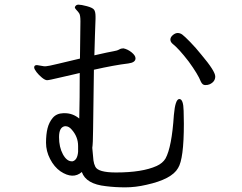

<svg xmlns="http://www.w3.org/2000/svg" viewBox="-20 -779 1040 826"><path d="M259 -236Q234 -232 234 -189Q234 -146 250.5 -115.5Q267 -85 289 -85H292Q313 -90 316 -126V-151Q316 -191 288 -222Q276 -236 262 -236ZM881 -416Q874 -413 862.5 -413Q851 -413 844 -428Q832 -459 792 -514Q749 -570 722 -591Q713 -599 713 -609Q713 -619 723.5 -628Q734 -637 744.5 -637Q755 -637 764.5 -630Q774 -623 798 -598.5Q822 -574 846 -544Q906 -473 906 -450Q906 -427 881 -416ZM302 -748Q306 -759 317.5 -759Q329 -759 353.5 -752.5Q378 -746 384.5 -737.5Q391 -729 391 -708V-698Q390 -668 388.5 -627.5Q387 -587 386 -541Q452 -556 468 -558.5Q484 -561 492.5 -566Q501 -571 511 -571Q530 -567 546.5 -553.5Q563 -540 563 -528Q563 -510 532 -506Q473 -499 384 -479Q381 -285 380.5 -222.5Q380 -160 377 -143L382 -89Q384 -74 390 -62Q402 -37 479 -37Q592 -37 654 -65Q680 -77 692 -97Q719 -146 728 -284Q734 -353 751.5 -353Q769 -353 770 -302L771 -247Q771 -95 746 -56Q719 -8 610 16Q563 27 519 27Q475 27 436 22Q350 13 332 -39Q294 -6 240 -42Q213 -61 195.5 -95Q178 -129 178 -165Q178 -201 184.5 -227Q191 -253 207 -272Q223 -291 252 -292H259Q293 -292 321 -269Q323 -355 323 -465L302 -460Q282 -456 236.5 -445Q191 -434 182.5 -434Q174 -434 160.5 -445Q147 -456 137 -469Q127 -482 127 -489Q127 -499 139 -499L169 -494H178Q186 -494 229.5 -504.5Q273 -515 294.5 -520Q316 -525 324 -527Q326 -661 326 -687.5Q326 -714 320.5 -722Q315 -730 308.5 -736.5Q302 -743 302 -748Z"/></svg>

Font: LXGW WenKai Mono Lite
Style: Regular
Weight: 400
Monospace: yes
Designer: LXGW / Fontworks Inc.
Foundry: LXGW / Fontworks Inc.
Version: Version 1.520; June 14, 2025